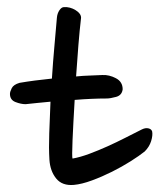

<svg xmlns="http://www.w3.org/2000/svg" viewBox="-20 -604 449 540"><path d="M268 -393Q287 -394 306 -384Q325 -374 325 -353Q323 -336 306.5 -331.5Q290 -327 280 -327Q260 -327 237 -326Q214 -325 190 -323Q188 -290 186.5 -261Q185 -232 184 -209.5Q183 -187 183 -173Q183 -159 184 -158Q206 -162 231.5 -171.5Q257 -181 282.5 -192.5Q308 -204 332.5 -216.5Q357 -229 379 -240Q389 -245 397.5 -243Q406 -241 408 -234Q410 -223 405 -207Q400 -191 387 -178Q372 -166 347.5 -150.5Q323 -135 295 -121Q267 -107 238.5 -96.5Q210 -86 188 -84Q155 -81 138 -102Q121 -123 119 -155Q117 -187 118.5 -229Q120 -271 122 -318Q103 -316 85.5 -314.5Q68 -313 52 -311Q39 -311 23.5 -317Q8 -323 8 -340Q8 -346 13 -356Q18 -366 35 -371Q76 -378 126 -383Q129 -430 133 -474Q137 -518 140 -554Q141 -566 147 -575Q153 -584 160 -584Q177 -585 192.5 -575.5Q208 -566 208 -554Q204 -520 200.5 -477Q197 -434 194 -389Q214 -391 232.5 -391.5Q251 -392 268 -393Z"/></svg>

Font: Nanum Pen
Style: Regular
Weight: 400
Designer: Doo-yul Kwak; Hyunghwan Choi; Nicolas Noh;
Foundry: NHN Corporation
Version: Version 1.10